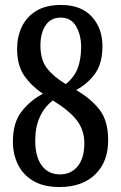

<svg xmlns="http://www.w3.org/2000/svg" viewBox="-20 -744 486 774"><path d="M220 10Q156 10 114.5 -14.5Q73 -39 52.5 -80.5Q32 -122 32 -173Q32 -250 67.5 -295Q103 -340 153 -366Q107 -397 78 -438.5Q49 -480 49 -547Q49 -596 68 -636Q87 -676 126 -700Q165 -724 226 -724Q307 -724 350 -677Q393 -630 393 -558Q393 -490 364.5 -449Q336 -408 287 -381Q347 -346 381.5 -301.5Q416 -257 416 -179Q416 -91 363.5 -40.5Q311 10 220 10ZM245 -405Q278 -431 292.5 -467Q307 -503 307 -556Q307 -602 287 -637.5Q267 -673 224 -673Q185 -673 164 -642Q143 -611 143 -560Q143 -502 170 -468Q197 -434 245 -405ZM222 -41Q266 -41 293 -73.5Q320 -106 320 -167Q320 -219 290 -258.5Q260 -298 193 -339Q159 -313 140.5 -272.5Q122 -232 122 -177Q122 -112 148.5 -76.5Q175 -41 222 -41Z"/></svg>

Font: Noto Serif ExtraCondensed Medium
Style: Regular
Weight: 500
Width: 2
Designer: Monotype Design Team
Foundry: Monotype Imaging Inc.
Version: Version 2.015